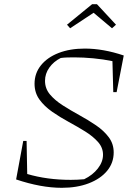

<svg xmlns="http://www.w3.org/2000/svg" viewBox="-20 -887 653 917"><path d="M521 -447 517 -595Q473 -604 425.5 -608.5Q378 -613 335 -613Q317 -613 300.5 -612.5Q284 -612 270 -610Q236 -593 215.5 -564Q195 -535 195 -501Q195 -464 218.5 -436Q242 -408 279.5 -384Q317 -360 359 -337Q401 -314 438.5 -288.5Q476 -263 499.5 -231.5Q523 -200 523 -159Q523 -109 491.5 -71Q460 -33 404 -11.5Q348 10 275 10Q176 10 57 -30L91 -214H107L110 -56Q205 -28 318 -28Q350 -28 382 -31Q423 -51 447.5 -82.5Q472 -114 472 -148Q472 -182 448 -209Q424 -236 387 -259Q350 -282 308.5 -304.5Q267 -327 229.5 -353Q192 -379 168.5 -411.5Q145 -444 145 -487Q145 -537 175.5 -575Q206 -613 260 -634Q314 -655 385 -655Q473 -655 571 -622L537 -447ZM443 -867 534 -769 515 -752 427 -826 315 -752 300 -769 420 -867Z"/></svg>

Font: Piazzolla ExtraLight
Style: Italic
Weight: 200
Italic angle: -11.3°
Designer: Juan Pablo del Peral
Foundry: Huerta Tipografica
Version: Version 1.330